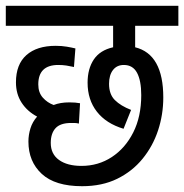

<svg xmlns="http://www.w3.org/2000/svg" viewBox="-20 -642 635 662"><path d="M261 -70Q319 -70 365.5 -100.5Q412 -131 439.5 -185.5Q467 -240 467 -314Q467 -364 452.5 -391Q438 -418 407 -418Q383 -418 369.5 -400.5Q356 -383 356 -353Q356 -317 376 -297Q396 -277 432 -263L406 -198Q346 -216 314 -257Q282 -298 282 -357Q282 -405 303.5 -437Q325 -469 370 -479V-553H0V-622H595V-553H446V-479Q543 -455 543 -306Q543 -247 525 -192.5Q507 -138 471.5 -94.5Q436 -51 384 -25.5Q332 0 263 0Q170 0 124 -42.5Q78 -85 78 -154Q78 -177 85 -199.5Q92 -222 108 -240Q74 -258 54.5 -288Q35 -318 35 -358Q35 -420 71 -452Q107 -484 172 -484Q193 -484 210.5 -481Q228 -478 240 -475L235 -411Q222 -414 209 -416Q196 -418 181 -418Q112 -418 112 -351Q112 -323 127.5 -305.5Q143 -288 165 -280Q188 -289 219 -289Q241 -289 256 -286L252 -216Q243 -218 236.5 -218Q230 -218 225 -218Q188 -218 171.5 -200Q155 -182 155 -149Q155 -111 183.5 -90.5Q212 -70 261 -70Z"/></svg>

Font: Noto Sans Devanagari Condensed
Style: Regular
Weight: 400
Width: 3
Designer: Jelle Bosma - Monotype Design Team
Foundry: Monotype Imaging Inc.
Version: Version 2.004; ttfautohint (v1.8.4.7-5d5b)